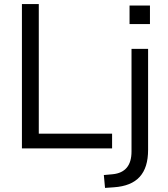

<svg xmlns="http://www.w3.org/2000/svg" viewBox="-20 -725 819 938"><path d="M87.1 0V-705H169.5V-71.9H527.6V0ZM612.9 -607.3V-698H712.6V-607.3ZM493.1 193 487.3 130.1 530.7 126.2Q576 121.7 599.3 94.1Q622.5 66.5 622.5 15V-486.3H703.5V6.9Q703.5 50.6 693.3 83.4Q683.1 116.2 662.5 138.9Q641.9 161.6 610.5 174.3Q579.1 187.1 536.1 190Z"/></svg>

Font: Nunito Sans 12pt ExtraLight
Style: Regular
Weight: 200
Designer: Vernon Adams
Foundry: Vernon Adams
Version: Version 3.101;gftools[0.9.27]